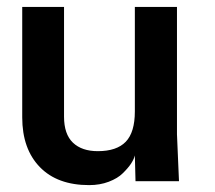

<svg xmlns="http://www.w3.org/2000/svg" viewBox="-20 -521 619 552"><path d="M236.3 11.2Q145 11.2 94.7 -40.5Q43.9 -92.8 43.9 -183.6V-501H164.1V-185.5Q164.1 -135.3 189.7 -110.8Q215.3 -86.4 261.2 -86.4Q315.4 -86.4 341.6 -113.5Q367.7 -140.6 367.7 -200.7V-501H488.8V-134.8L494.6 0H369.6L367.7 -74.2Q365.2 -63.5 356.7 -50.5Q348.1 -37.6 333 -22.9Q318.4 -8.3 292.7 1.5Q267.1 11.2 236.3 11.2Z"/></svg>

Font: Ride
Style: Bold
Weight: 700
Version: Version 3.000